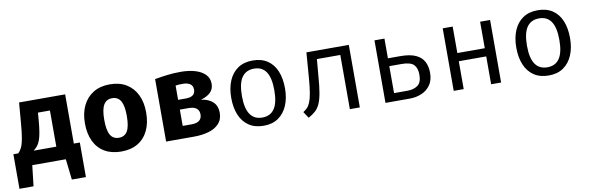

<svg xmlns="http://www.w3.org/2000/svg" viewBox="-49 -982 4899 1592"><g transform="rotate(-10 2400.0 -186.5)"><path d="M522.5 -531V-116.5L451 0H135L55 -116.5Q73 -134.5 85 -160Q97 -185.5 105.5 -232.5Q114 -279.5 120.5 -361L134.5 -531ZM375 -421H274L270 -367Q265 -304.5 258.2 -262.8Q251.5 -221 241.8 -194Q232 -167 218 -149.2Q204 -131.5 184.5 -116.5H375ZM13.5 -116.5H213L192 0H152L132 174.5H13.5ZM573 -116.5V174.5H454.5L434.5 0H394.5L373.5 -116.5Z M900 -548.5Q982 -548.5 1039.5 -513.5Q1097 -478.5 1127.5 -415.2Q1158 -352 1158 -267Q1158 -178.5 1127.2 -114.8Q1096.5 -51 1039 -17Q981.5 17 900 17Q819 17 761.2 -16.5Q703.5 -50 672.8 -113.5Q642 -177 642 -266Q642 -350.5 672.8 -414Q703.5 -477.5 761.2 -513Q819 -548.5 900 -548.5ZM900 -432Q851.5 -432 828.2 -392.2Q805 -352.5 805 -266Q805 -178 828.2 -138.5Q851.5 -99 900 -99Q948.5 -99 971.8 -138.5Q995 -178 995 -267Q995 -353 971.8 -392.5Q948.5 -432 900 -432Z M1498 -548.5Q1566.5 -548.5 1619.8 -532.5Q1673 -516.5 1703.5 -485.2Q1734 -454 1734 -407Q1734 -361.5 1704 -333.2Q1674 -305 1623.5 -292Q1689 -283 1723.8 -249Q1758.5 -215 1758.5 -160Q1758.5 -102 1725.5 -66.8Q1692.5 -31.5 1637.2 -15.8Q1582 0 1514 0H1279V-526Q1335.5 -536 1387.5 -542.2Q1439.5 -548.5 1498 -548.5ZM1496 -447.5Q1478.5 -447.5 1464 -446.8Q1449.5 -446 1437 -443.5V-104H1509.5Q1555.5 -104 1577.2 -121.5Q1599 -139 1599 -172.5Q1599 -194 1589.5 -209.2Q1580 -224.5 1560.8 -232.8Q1541.5 -241 1513 -241H1421V-323.5H1504Q1542 -323.5 1562 -338.8Q1582 -354 1582 -385Q1582 -416 1560.2 -431.8Q1538.5 -447.5 1496 -447.5Z M2101 -537.5Q2175.5 -537.5 2225.8 -503.8Q2276 -470 2301.2 -408.5Q2326.5 -347 2326.5 -263.5Q2326.5 -183 2300.5 -121Q2274.5 -59 2224.2 -23.8Q2174 11.5 2100 11.5Q2026 11.5 1975.5 -22.5Q1925 -56.5 1899.2 -118.2Q1873.5 -180 1873.5 -262.5Q1873.5 -344 1899.5 -406Q1925.5 -468 1976.2 -502.8Q2027 -537.5 2101 -537.5ZM2101 -469Q2033 -469 1998.2 -418.8Q1963.5 -368.5 1963.5 -262.5Q1963.5 -158.5 1997.8 -108Q2032 -57.5 2100 -57.5Q2168 -57.5 2202.2 -108Q2236.5 -158.5 2236.5 -263.5Q2236.5 -368.5 2202.5 -418.8Q2168.5 -469 2101 -469Z M2910 -526.5V0H2826V-456.5H2629L2617 -317.5Q2610.5 -229.5 2600.8 -174.2Q2591 -119 2575.5 -85Q2560 -51 2536.2 -29.8Q2512.5 -8.5 2477.5 11L2442 -43Q2460.5 -54.5 2475 -68.8Q2489.5 -83 2501.2 -110Q2513 -137 2521.8 -185.5Q2530.5 -234 2536.5 -313.5L2553 -526.5Z M3210 -526.5V-360.5H3313.5Q3395.5 -360.5 3443.8 -338.2Q3492 -316 3512.8 -275.8Q3533.5 -235.5 3533.5 -181.5Q3533.5 -118.5 3504.5 -78.2Q3475.5 -38 3429.5 -19Q3383.5 0 3332 0H3126V-526.5ZM3312 -294.5H3210V-67.5H3322.5Q3375.5 -67.5 3409.5 -91.8Q3443.5 -116 3443.5 -181Q3443.5 -237.5 3415.8 -266Q3388 -294.5 3312 -294.5Z M4015.5 0V-234.5H3784.5V0H3700.5V-526.5H3784.5V-303.5H4015.5V-526.5H4099.5V0Z M4501 -537.5Q4575.5 -537.5 4625.8 -503.8Q4676 -470 4701.2 -408.5Q4726.5 -347 4726.5 -263.5Q4726.5 -183 4700.5 -121Q4674.5 -59 4624.2 -23.8Q4574 11.5 4500 11.5Q4426 11.5 4375.5 -22.5Q4325 -56.5 4299.2 -118.2Q4273.5 -180 4273.5 -262.5Q4273.5 -344 4299.5 -406Q4325.5 -468 4376.2 -502.8Q4427 -537.5 4501 -537.5ZM4501 -469Q4433 -469 4398.2 -418.8Q4363.5 -368.5 4363.5 -262.5Q4363.5 -158.5 4397.8 -108Q4432 -57.5 4500 -57.5Q4568 -57.5 4602.2 -108Q4636.5 -158.5 4636.5 -263.5Q4636.5 -368.5 4602.5 -418.8Q4568.5 -469 4501 -469Z"/></g></svg>

Font: Fast_Mono
Style: Regular
Weight: 400
Monospace: yes
Designer: Carrois Corporate, Edenspiekermann AG, Nikita Prokopov
Foundry: Carrois Corporate, Edenspiekermann AG, Nikita Prokopov
Version: Version 5.002